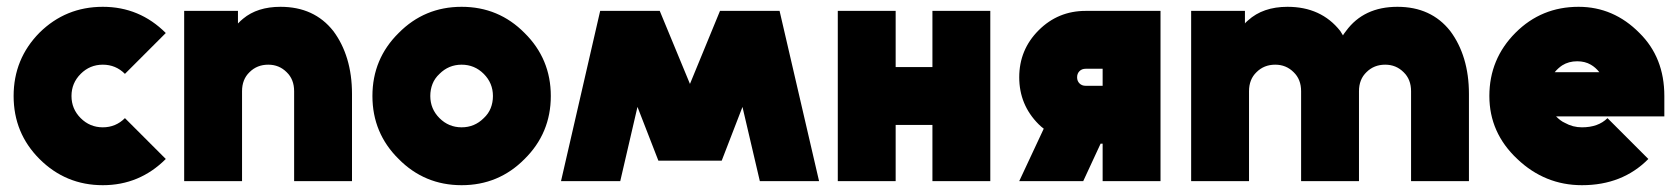

<svg xmlns="http://www.w3.org/2000/svg" viewBox="-20 -532 4919 564"><path d="M282 -512Q173 -512 96 -436Q20 -359 20 -250Q20 -141 96 -65Q173 12 282 12Q390 12 467 -65L347 -185Q320 -158 282 -158Q244 -158 217 -185Q190 -212 190 -250Q190 -288 217 -315Q244 -342 282 -342Q320 -342 347 -315L467 -435Q390 -512 282 -512Z M1014 0V-256Q1014 -312 1000 -358.5Q986 -405 959 -441Q903 -512 804 -512Q736 -512 694 -477Q690 -474 686.5 -470.5Q683 -467 679 -463V-500H521V0H691V-264Q691 -299 713 -320Q735 -342 768 -342Q800 -342 822 -320Q844 -299 844 -264V0Z M1336 -512Q1227 -512 1151 -435Q1074 -359 1074 -250Q1074 -141 1151 -65Q1227 12 1336 12Q1445 12 1521 -65Q1598 -141 1598 -250Q1598 -359 1521 -435Q1445 -512 1336 -512ZM1336 -342Q1374 -342 1401 -315Q1428 -288 1428 -250Q1428 -231 1421.5 -214.5Q1415 -198 1401 -185Q1374 -158 1336 -158Q1298 -158 1271 -185Q1244 -212 1244 -250Q1244 -269 1250.5 -285.5Q1257 -302 1271 -315Q1298 -342 1336 -342Z M1914 -60H2100L1918 -500H1743ZM1628 0H1802L1918 -500H1743ZM2212 0H2386L2270 -500H2095ZM1914 -60H2100L2270 -500H2095Z M2441 0H2611V-165H2719V0H2889V-500H2719V-335H2611V-500H2441Z M3046 -154 2974 0H3162L3213 -110Q3214 -110 3214 -110Q3214 -110 3214 -110H3219V0H3389V-500H3169Q3088 -500 3031 -443Q2974 -386 2974 -305Q2974 -224 3031 -167Q3035 -163 3038.5 -160Q3042 -157 3046 -154ZM3219 -330V-280H3169Q3158 -280 3151 -287Q3144 -294 3144 -305Q3144 -316 3151 -323Q3158 -330 3169 -330Z M4295 0V-256Q4295 -312 4281 -358.5Q4267 -405 4240 -441Q4184 -512 4085 -512Q3986 -512 3934 -441Q3932 -438 3929.5 -435Q3927 -432 3925 -428Q3923 -431 3921 -434.5Q3919 -438 3917 -441Q3861 -512 3762 -512Q3690 -512 3646 -472Q3644 -470 3641.5 -468Q3639 -466 3637 -463V-500H3479V0H3649V-264Q3649 -299 3671 -320Q3693 -342 3726 -342Q3758 -342 3780 -320Q3802 -299 3802 -264V0H3972V-264Q3972 -299 3994 -320Q4016 -342 4049 -342Q4081 -342 4103 -320Q4125 -299 4125 -264V0Z M4869 -190V-250Q4869 -363 4796 -435Q4720 -512 4617 -512Q4508 -512 4432 -436Q4355 -359 4355 -250Q4355 -142 4437 -65Q4518 12 4627 12Q4746 12 4822 -65L4702 -185Q4675 -158 4627 -158Q4600 -158 4577 -171Q4570 -174 4563.5 -179Q4557 -184 4551 -190ZM4613 -352Q4636 -352 4653 -342Q4667 -334 4678 -320H4547Q4557 -332 4569 -340Q4588 -352 4613 -352Z"/></svg>

Font: Unageo
Style: Black
Weight: 900
Designer: Richard Sepsi
Foundry: Richard Sepsi
Version: Version 2.000